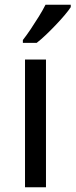

<svg xmlns="http://www.w3.org/2000/svg" viewBox="-20 -786 317 806"><path d="M173 0H85V-536H173ZM277 -756Q268 -742 251 -722Q234 -702 213.5 -680.5Q193 -659 172.5 -639.5Q152 -620 134 -606H76V-618Q91 -637 108.5 -663Q126 -689 143 -716.5Q160 -744 171 -766H277Z"/></svg>

Font: Noto Sans Thaana
Style: Regular
Weight: 400
Designer: Monotype Design Team
Foundry: Monotype Imaging Inc.
Version: Version 2.001